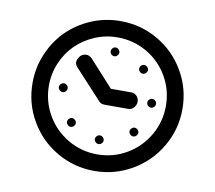

<svg xmlns="http://www.w3.org/2000/svg" viewBox="-74 -713 918 820"><g transform="rotate(10 385.0 -303.0)"><path d="M384.8 -627.9Q473.1 -627.9 547.9 -584.7Q622.6 -541.5 666.3 -466.6Q710 -391.6 710 -303.2Q710 -215.3 666.3 -140.4Q622.6 -65.4 547.6 -21.7Q472.7 22 384.8 22Q296.4 22 221.4 -21.7Q146.5 -65.4 103.3 -140.1Q60.1 -214.8 60.1 -303.2Q60.1 -369.6 85.7 -429.7Q111.3 -489.7 154.8 -533.2Q198.2 -576.7 258.3 -602.3Q318.4 -627.9 384.8 -627.9ZM384.8 -557.1Q333 -557.1 286.1 -537.1Q239.3 -517.1 205.1 -483.4Q170.9 -449.7 150.9 -402.8Q130.9 -356 130.9 -304.2Q130.9 -235.4 164.8 -176.8Q198.7 -118.2 257.3 -84Q315.9 -49.8 384.8 -49.8Q453.6 -49.8 512 -84Q570.3 -118.2 604.2 -176.8Q638.2 -235.4 638.2 -304.2Q638.2 -373 604.2 -431.4Q570.3 -489.7 512 -523.4Q453.6 -557.1 384.8 -557.1ZM481 -264.2Q496.6 -264.2 506.1 -275.4Q515.6 -286.6 516.1 -300Q516.6 -313.5 507.3 -324.7Q498 -335.9 481 -335.9H394L290 -450.2Q278.8 -461.4 264.2 -460.7Q249.5 -460 240.5 -450.2Q231.4 -440.4 228.5 -427.2Q225.6 -414.1 237.8 -400.9L353 -275.9Q361.8 -264.2 378.9 -264.2ZM370.8 -481Q365.2 -486.8 365.2 -494.1Q365.2 -501.5 370.8 -507.3Q376.5 -513.2 383.8 -513.2Q391.1 -513.2 397 -507.3Q402.8 -501.5 402.8 -494.1Q402.8 -486.8 397 -481Q391.1 -475.1 383.8 -475.1Q376.5 -475.1 370.8 -481ZM503.9 -428.7Q498 -434.6 498 -441.9Q498 -449.2 503.9 -455.1Q509.8 -460.9 517.1 -460.9Q524.4 -460.9 530.3 -455.1Q536.1 -449.2 536.1 -441.9Q536.1 -434.6 530.3 -428.7Q524.4 -422.9 517.1 -422.9Q509.8 -422.9 503.9 -428.7ZM563 -292Q557.1 -297.9 557.1 -305.2Q557.1 -312.5 563 -318.4Q568.8 -324.2 576.2 -324.2Q583.5 -324.2 589.4 -318.4Q595.2 -312.5 595.2 -305.2Q595.2 -297.9 589.4 -292Q583.5 -286.1 576.2 -286.1Q568.8 -286.1 563 -292ZM509.8 -157.7Q503.9 -163.6 503.9 -170.9Q503.9 -178.2 509.8 -184.1Q515.6 -189.9 522.9 -189.9Q530.3 -189.9 536.1 -184.1Q542 -178.2 542 -170.9Q542 -163.6 536.1 -157.7Q530.3 -151.9 522.9 -151.9Q515.6 -151.9 509.8 -157.7ZM369.6 -99.9Q363.8 -105.5 363.8 -112.8Q363.8 -120.1 369.6 -126Q375.5 -131.8 382.8 -131.8Q390.1 -131.8 396 -126Q401.9 -120.1 401.9 -112.8Q401.9 -105.5 396 -99.9Q390.1 -94.2 382.8 -94.2Q375.5 -94.2 369.6 -99.9ZM239.7 -151.9Q233.9 -157.7 233.9 -165Q233.9 -172.4 239.7 -178.2Q245.6 -184.1 252.9 -184.1Q260.3 -184.1 266.1 -178.2Q272 -172.4 272 -165Q272 -157.7 266.1 -151.9Q260.3 -146 252.9 -146Q245.6 -146 239.7 -151.9ZM179.7 -292Q173.8 -297.9 173.8 -305.2Q173.8 -312.5 179.7 -318.4Q185.5 -324.2 192.9 -324.2Q200.2 -324.2 206.1 -318.4Q211.9 -312.5 211.9 -305.2Q211.9 -297.9 206.1 -292Q200.2 -286.1 192.9 -286.1Q185.5 -286.1 179.7 -292Z"/></g></svg>

Font: Modern Pictograms
Style: Normal
Weight: 400
Designer: John Caserta
Foundry: John Caserta
Version: 1.000